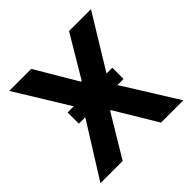

<svg xmlns="http://www.w3.org/2000/svg" viewBox="-181 -901 1076 1076"><g transform="rotate(-45 357.0 -363.5)"><path d="M207.4 -727.3 354 -479.4H359.7L507.1 -727.3H680.8L458.8 -363.6L685.7 0H508.9L359.7 -248.2H354L204.9 0H28.8L256.4 -363.6L33 -727.3ZM179 -321.4V-410.5H533.4V-321.4Z"/></g></svg>

Font: Inter Zeller
Style: Bold
Weight: 700
Designer: Rasmus Andersson; Joe Bland
Foundry: zeller
Version: Version 3.015;git-dec3a8cb1